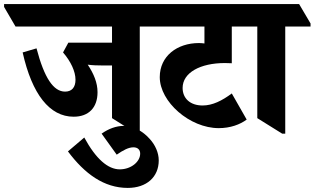

<svg xmlns="http://www.w3.org/2000/svg" viewBox="-85 -646 1542 941"><path d="M276 -74C350 -74 393 -119 393 -194C393 -240 375 -284 345 -329C367 -326 394 -325 425 -325H464V-67L585 9H600V-516H724V-531L668 -626H-65V-612L-9 -516H464V-437H250L224 -389C262 -345 285 -296 285 -255C285 -218 267 -197 234 -197C177 -197 132 -264 94 -409L26 -389C72 -184 158 -74 276 -74Z M541 275C633 275 693 222 693 140C693 103 676 64 648 34C615 -3 569 -29 522 -29C484 -29 447 -15 413 9L487 112C519 90 545 76 569 76C590 76 602 88 602 107C602 147 557 184 502 184C444 184 385 133 328 28L248 96C330 206 425 275 541 275Z M987 -18C1044 -18 1092 -36 1124 -60L1051 -188C1004 -153 957 -129 908 -129C847 -129 810 -164 810 -215C810 -290 897 -337 1017 -337C1027 -337 1041 -336 1051 -336V-516H1182V-531L1126 -626H594V-612L650 -516H917V-433C908 -434 899 -435 890 -435C783 -435 698 -371 698 -268C698 -147 845 -18 987 -18Z M1298 9H1313V-516H1437V-531L1381 -626H1052V-612L1108 -516H1176V-67Z"/></svg>

Font: Noto Serif Devanagari SemiCondensed ExtraBold
Style: Regular
Weight: 800
Width: 4
Designer: Universal Thirst, Indian Type Foundry and the Monotype Design Team
Foundry: Monotype Imaging Inc.
Version: Version 2.004